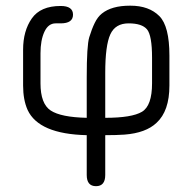

<svg xmlns="http://www.w3.org/2000/svg" viewBox="-20 -471 671 669"><path d="M535.2 -415Q570.3 -379.9 570.3 -277.3V-172.9Q570.3 -84 525.4 -43Q488.3 -7.8 414.1 -2Q386.7 0 346.7 0V138.7Q346.7 177.7 314.5 177.7Q282.2 177.7 282.2 138.7V0Q115.2 -3.9 76.2 -87.9Q60.5 -123 60.5 -172.9V-297.9Q60.5 -363.3 90.8 -406.7Q121.1 -450.2 191.4 -450.2Q234.4 -450.2 234.4 -419.9Q234.4 -389.6 191.4 -389.6H173.8Q148.4 -389.6 134.8 -360.4Q121.1 -331.1 121.1 -285.2V-180.7Q121.1 -109.4 156.7 -85.9Q192.4 -62.5 282.2 -60.5V-201.2Q282.2 -312.5 291 -341.3Q299.8 -370.1 310.1 -391.1Q320.3 -412.1 335 -423.8Q369.1 -451.2 432.6 -451.2Q433.6 -451.2 434.6 -451.2Q499 -451.2 535.2 -415ZM346.7 -216.8V-60.5Q439.5 -60.5 474.6 -81.5Q509.8 -102.5 509.8 -180.7V-269.5Q509.8 -347.7 492.2 -368.7Q474.6 -389.6 428.2 -389.6Q381.8 -389.6 364.3 -351.1Q346.7 -312.5 346.7 -216.8Z"/></svg>

Font: Jura
Style: Medium
Weight: 500
Version: Version 2.6.1